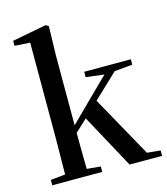

<svg xmlns="http://www.w3.org/2000/svg" viewBox="-119 -905 870 998"><g transform="rotate(-15 316.0 -406.5)"><path d="M351 -498 449 -486 334 -373 231 -271V-647L235 -804L220 -813L36 -778V-751L119 -746V-232L117 -37L38 -29V0H307V-29L233 -36C232 -91 231 -172 231 -230L296 -291L454 0H629V-29L557 -36L374 -365L505 -489L602 -498V-527H351Z"/></g></svg>

Font: Noto Serif CJK SC SemiBold
Style: Regular
Weight: 600
Designer: Ryoko NISHIZUKA 西塚涼子 (kana & ideographs); Frank Grießhammer (Latin, Greek & Cyrillic); Wenlong ZHANG 张文龙 (bopomofo); San
Foundry: Adobe
Version: Version 2.001;hotconv 1.1.0;makeotfexe 2.6.0